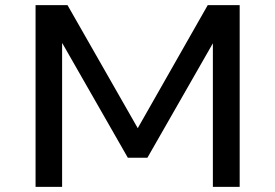

<svg xmlns="http://www.w3.org/2000/svg" viewBox="-20 -725 1068 745"><path d="M118 0V-705H242L516 -225H513L786 -705H910V0H806V-557L552 -113H476L222 -557H221V0Z"/></svg>

Font: Nunito Sans 7pt SemiExpanded Medium
Style: Regular
Weight: 500
Width: 6
Designer: Vernon Adams
Foundry: Vernon Adams
Version: Version 3.101;gftools[0.9.27]